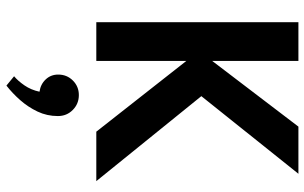

<svg xmlns="http://www.w3.org/2000/svg" viewBox="-204 -497 994 627"><g transform="rotate(90 293.5 -183.0)"><path d="M571 0H409.5L178.5 -294V0H52V-660H178.5V-378.5L393 -660H547L293.5 -343ZM259 293.5 228.5 268.5Q243.5 256 258.2 234.8Q273 213.5 279 185.5Q254.5 182 238.8 165.2Q223 148.5 223 124.5Q223 96 242.5 76.5Q262 57 290 57Q318.5 57 338.5 76.8Q358.5 96.5 358.5 125.5Q358.5 161 343.8 192Q329 223 306.5 248.5Q284 274 259 293.5Z"/></g></svg>

Font: Lucymar Sans SemiBold
Style: Regular
Weight: 600
Foundry: The League of Moveable Type (original font) / Main changes by Cristiano Sobral with portions from Mirco Monsees
Version: Version 2.001;August 30, 2020;FontCreator 13.0.0.2681 64-bit